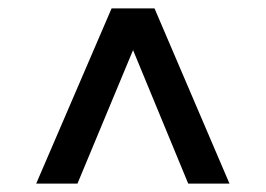

<svg xmlns="http://www.w3.org/2000/svg" viewBox="-20 -578 631 456"><path d="M427 -142H525L347 -558H245L66 -142H164L296 -459Z"/></svg>

Font: Talent
Style: Bold
Weight: 600
Designer: Mike Powis
Version: Version 1.001;hotconv 1.0.109;makeotfexe 2.5.65596